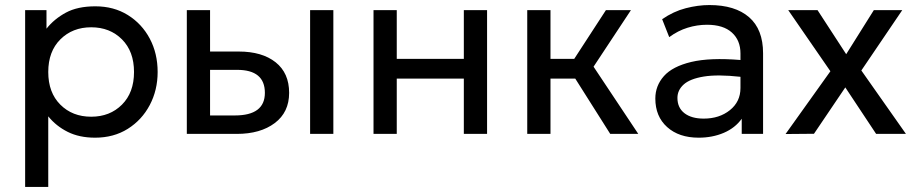

<svg xmlns="http://www.w3.org/2000/svg" viewBox="-20 -530 3622 760"><path d="M79.5 210V-490H164V-416.5Q194.5 -455 240.8 -480Q287 -505 357.5 -505Q430.5 -505 486 -470.5Q541.5 -436 572.8 -377.2Q604 -318.5 604 -245Q604 -173.5 572.8 -114.2Q541.5 -55 485.8 -20Q430 15 356.5 15Q294 15 248 -8Q202 -31 171 -69.5V210ZM341 -68Q415 -68 462.8 -115.8Q510.5 -163.5 510.5 -245Q510.5 -326.5 462.8 -374.2Q415 -422 341 -422Q267 -422 219 -374.2Q171 -326.5 171 -245Q171 -163.5 218.8 -115.8Q266.5 -68 341 -68Z M719.5 0V-490H811.5V-326H925Q1017.5 -326 1071 -283.5Q1124.5 -241 1124.5 -162.5Q1124.5 -85.5 1067.5 -42.8Q1010.5 0 917.5 0ZM1207.5 0V-490H1299.5V0ZM811.5 -73H909.5Q1028.5 -73 1028.5 -162.5Q1028.5 -253.5 918.5 -253.5H811.5Z M1458.5 0V-490H1550.5V-297H1816V-490H1908V0H1816V-219H1550.5V0Z M2067 0V-490H2159V-297H2253L2378.5 -490H2477.5L2329.5 -266L2506.5 0H2395.5L2257 -219H2159V0Z M2745.5 15Q2667.5 15 2620.8 -27Q2574 -69 2574 -140Q2574 -190.5 2608 -228.8Q2642 -267 2716.2 -284.8Q2790.5 -302.5 2911 -292.5V-318.5Q2911 -370.5 2877 -401.2Q2843 -432 2778.5 -432Q2739.5 -432 2701.5 -420.2Q2663.5 -408.5 2629 -383L2601 -454Q2646 -485 2694.5 -497.5Q2743 -510 2788 -510Q2889.5 -510 2945 -462Q3000.5 -414 3000.5 -319V0H2916V-60Q2890 -23.5 2845 -4.2Q2800 15 2745.5 15ZM2661.5 -142.5Q2661.5 -103.5 2689.2 -82Q2717 -60.5 2765.5 -60.5Q2827.5 -60.5 2869.2 -94Q2911 -127.5 2911 -181.5V-226Q2820.5 -236 2765.8 -227Q2711 -218 2686.2 -195.5Q2661.5 -173 2661.5 -142.5Z M3089.5 0.5 3267 -248 3100 -490H3216L3329.5 -315.5L3439 -490H3551.5L3389.5 -251L3566 0H3448L3326 -184L3202 -0.5Z"/></svg>

Font: Geologica Light
Style: Regular
Weight: 300
Designer: Sindre Bremnes, Frode Helland
Foundry: Monokrom Skriftforlag AS
Version: Version 1.010; ttfautohint (v1.8.4.7-5d5b);gftools[0.9.28]